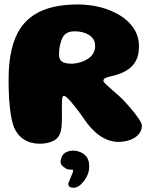

<svg xmlns="http://www.w3.org/2000/svg" viewBox="-20 -640 702 883"><path d="M164 21Q121 21 90.8 1.8Q60.5 -17.5 44.5 -54Q39 -68 34.5 -88Q30 -108 27 -131.8Q24 -155.5 22.2 -180.2Q20.5 -205 20 -229.2Q19.5 -253.5 19.5 -273.5Q19.5 -354 33.5 -412.5Q47.5 -471 74.5 -510.8Q101.5 -550.5 140.5 -574.2Q179.5 -598 229.2 -608.8Q279 -619.5 338 -619.5Q391.5 -619.5 441.5 -606.8Q491.5 -594 531.8 -569.2Q572 -544.5 595.5 -508.8Q619 -473 619 -426.5Q619 -389 607 -364.5Q595 -340 574.8 -324.8Q554.5 -309.5 531 -301Q507.5 -292.5 484 -287.5Q471 -285 463.2 -280.2Q455.5 -275.5 455.5 -268.5Q455.5 -263 466.8 -252.5Q478 -242 494.5 -227.8Q511 -213.5 528.5 -197.8Q546 -182 559 -167Q568 -157 578 -145.5Q588 -134 597.8 -121.8Q607.5 -109.5 615.2 -98.2Q623 -87 627.8 -77.8Q632.5 -68.5 632.5 -63Q632.5 -38.5 617 -21.5Q601.5 -4.5 576.8 4Q552 12.5 524.5 12.5Q501.5 12.5 479.5 4.8Q457.5 -3 437.5 -17Q417.5 -31 399 -51.2Q380.5 -71.5 364 -97Q343.5 -126 325.2 -149Q307 -172 293.8 -185.5Q280.5 -199 274 -199Q270.5 -199 268.5 -196Q266.5 -193 265.8 -186.2Q265 -179.5 264.8 -169Q264.5 -158.5 264.5 -143.5Q264.5 -136 264.8 -125.2Q265 -114.5 264.8 -102.5Q264.5 -90.5 264.2 -79.2Q264 -68 263.2 -58Q262.5 -48 261 -42Q253.5 -6 226 7.5Q198.5 21 164 21ZM308 -347Q319.5 -347 334.2 -349.8Q349 -352.5 363.5 -358.5Q378 -364.5 390.5 -374Q403 -383.5 410.2 -397Q417.5 -410.5 417.5 -428.5Q417.5 -446 409.8 -458.8Q402 -471.5 388.5 -479.8Q375 -488 358.5 -492Q342 -496 325 -496Q305.5 -496 293 -490.8Q280.5 -485.5 273 -475.5Q265.5 -465.5 261 -451Q258 -441.5 255.8 -431.5Q253.5 -421.5 252.5 -410.8Q251.5 -400 251.5 -387.5Q251.5 -373 258 -364Q264.5 -355 277.2 -351Q290 -347 308 -347ZM316 223.5Q300.5 222 296.8 215.8Q293 209.5 295 201.5L302 184Q306 174 309.5 165.5Q313 158 315 151.8Q317 145.5 316 143Q315 141 312.5 140.5Q310 140 305 140Q297.5 140 290.8 138.5Q284 137 279.5 132.5Q270 127.5 262.8 117.8Q255.5 108 261 90Q267.5 65 291.2 57Q315 49 337 55.5Q365.5 62.5 379.2 82.8Q393 103 389.5 137.5Q387.5 156 378.5 173.2Q369.5 190.5 357.5 202.5Q349 212.5 338 218.2Q327 224 316 223.5Z"/></svg>

Font: Gluten Thin
Style: Bold
Weight: 700
Version: Version 1.300